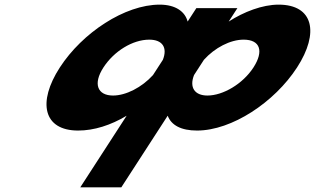

<svg xmlns="http://www.w3.org/2000/svg" viewBox="-20 -548 1358 828"><path d="M1073 -257C1027 -186 941.6 -136 874.6 -136C819.3 -136 795.8 -171.1 816.8 -224.3L859.4 -290.1C906.3 -342.2 973.2 -377 1030.7 -377C1102.7 -377 1118.3 -327 1073 -257ZM238 -257C140.8 -107 166.8 15 316.8 15C385.8 15 457.7 -8 526.2 -49L326.1 260H503.1L703.2 -49C718.7 -8 760.8 15 829.8 15C979.8 15 1163.8 -107 1261 -257C1358.1 -407 1331.5 -528 1181.5 -528C1111.5 -528 1031.4 -497 966.2 -455L1003.8 -513H1001.8H828.8H826.8L789.2 -455C778.4 -497 738.5 -528 668.5 -528C518.5 -528 335.1 -407 238 -257ZM426 -257C471.3 -327 551.7 -377 623.7 -377C681.2 -377 703 -342.2 682.4 -290.1L639.8 -224.3C591.8 -171.1 522.9 -136 467.6 -136C400.6 -136 380 -186 426 -257Z"/></svg>

Font: Hussar
Style: BdWodka
Weight: 700
Foundry: Cannot Into Space Fonts
Version: Version 2.00